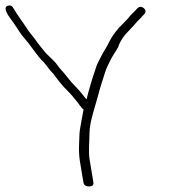

<svg xmlns="http://www.w3.org/2000/svg" viewBox="-71 -698 702 692"><path d="M265.6 -41 252.3 -120.8C247 -152.4 251.6 -187 251.5 -218.9C251.5 -259.3 275.2 -323.9 284.1 -359.5C292.8 -393.8 299.6 -409.9 307.6 -437C312.6 -453.8 320.4 -466.7 327.2 -481.5C334 -496.2 347 -513.3 354.9 -528C360.8 -548.5 375.1 -569.8 397.8 -592C403.2 -597.3 408.8 -603.5 414.7 -610.5C425.2 -623.1 433.6 -629.6 443.1 -641L449.9 -648C463 -662 437.5 -683.3 424.1 -668C409.5 -651.3 403.7 -649.4 390.6 -632C384.4 -625.3 378.7 -619.3 373.6 -614C352.1 -594.2 333.9 -570.5 320.6 -543C313.2 -527.8 301.5 -510.9 294.2 -496C286.6 -480.5 278 -467.1 273.2 -449C262.6 -418.5 248.5 -372.3 241 -340C238.7 -341.7 234.3 -347 227.6 -356.1C215.1 -373.4 186.6 -399.4 171 -420.6C157.3 -439.1 144.8 -449.6 133.9 -465.9C126.8 -476.7 100.2 -499.6 92.2 -509C81.7 -522.3 68.5 -537.1 57.9 -553C46.4 -570.2 37.6 -576.9 27.7 -593C16.3 -611.5 -10.1 -645.6 -22.3 -668C-26.7 -676.9 -33.4 -680 -42.4 -677.5C-65.2 -671 -36.7 -635.8 -22.7 -616.3C-1.4 -586.6 0.5 -578.1 19 -557.7C38.6 -536.2 65.4 -492.5 84.7 -476C100 -458.7 105.2 -448 121.3 -432C137.2 -411.2 147.5 -395.5 169.6 -373.6C190.7 -352.8 193.4 -347 207.8 -330C212.8 -324.2 223.3 -306.7 230.2 -304C228.5 -291.1 215.9 -232.2 215.5 -215.7C214.6 -183.2 210.9 -153 217.6 -113L229.6 -41C231.2 -31 238.1 -26 250.1 -26C262.1 -26 267.2 -31 265.6 -41Z"/></svg>

Font: MewTooHand
Style: WideLta
Weight: 400
Designer: Mew Too, Robert Jablonski
Version: Version 0.77